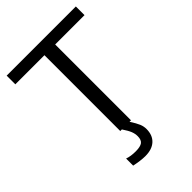

<svg xmlns="http://www.w3.org/2000/svg" viewBox="-274 -854 1189 1189"><g transform="rotate(-45 320.5 -260.0)"><path d="M273 -664H18V-740H624V-664H367V0H354Q379 39 388 61Q397 83 397 106Q397 160 364.5 190Q332 220 273 220Q253 220 227 216.5Q201 213 178 208V146Q209 157 251 157Q293 157 310 144Q327 131 327 99Q327 77 318.5 55.5Q310 34 287 0H273Z"/></g></svg>

Font: Encode Sans Wide
Style: Regular
Weight: 400
Designer: Pablo Impallari, Andres Torresi
Foundry: Pablo Impallari, Andres Torresi
Version: Version 1.000; ttfautohint (v1.00) -l 8 -r 50 -G 200 -x 14 -